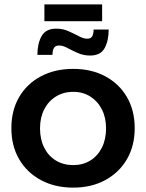

<svg xmlns="http://www.w3.org/2000/svg" viewBox="-20 -853 668 878"><path d="M315 -538Q398 -538 461.5 -504Q525 -470 560.5 -409Q596 -348 596 -267Q596 -186 560.5 -125Q525 -64 461.5 -29.5Q398 5 315 5Q231 5 167 -29.5Q103 -64 67.5 -125Q32 -186 32 -267Q32 -348 67.5 -409Q103 -470 167 -504Q231 -538 315 -538ZM315 -433Q270 -433 235.5 -411.5Q201 -390 182 -352.5Q163 -315 163 -266Q163 -216 182 -178Q201 -140 235.5 -119Q270 -98 315 -98Q359 -98 393 -119Q427 -140 446 -178Q465 -216 465 -266Q465 -315 446 -352.5Q427 -390 393 -411.5Q359 -433 315 -433ZM477 -718Q477 -667 458.5 -633Q440 -599 392 -599Q362 -599 336 -610.5Q310 -622 288.5 -633.5Q267 -645 251 -645Q233 -645 226.5 -633.5Q220 -622 220 -602H151Q151 -653 170 -687.5Q189 -722 237 -722Q267 -722 293 -710.5Q319 -699 340.5 -687.5Q362 -676 378 -676Q396 -676 402 -687.5Q408 -699 408 -718ZM183 -833H447V-756H183Z"/></svg>

Font: Alexandria Medium
Style: Regular
Weight: 500
Designer: Mohamed Gaber
Foundry: Kief Type Foundry
Version: Version 5.100